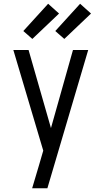

<svg xmlns="http://www.w3.org/2000/svg" viewBox="-20 -1001 540 1021"><path d="M151 0Q160 -30 169 -60.5Q178 -91 187 -121L210 -200L51 -735H132L251 -320L368 -735H449L232 0ZM322 -794 274 -836 406 -981 464 -929ZM152 -794 104 -836 236 -981 294 -929Z"/></svg>

Font: Iosevka Term SS14
Style: Regular
Weight: 400
Monospace: yes
Designer: Belleve Invis
Foundry: Belleve Invis
Version: Version 24.1.1; ttfautohint (v1.8.4)